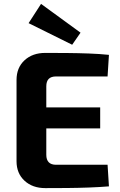

<svg xmlns="http://www.w3.org/2000/svg" viewBox="-20 -965 619 987"><path d="M213 -693Q267 -693 324 -692.5Q381 -692 436.5 -690Q492 -688 540 -683L533 -572H268Q243 -572 230.5 -559.5Q218 -547 218 -521V-169Q218 -144 230.5 -131Q243 -118 268 -118H533L540 -7Q492 -3 436.5 -1Q381 1 324 1.5Q267 2 213 2Q147 2 106 -36Q65 -74 65 -136V-554Q65 -617 106 -655Q147 -693 213 -693ZM83 -413H495V-305H83ZM191 -945 394 -797 351 -735 127 -846Z"/></svg>

Font: Exo 2
Style: Bold
Weight: 700
Designer: Natanael Gama
Foundry: Natanael Gama
Version: Version 2.010